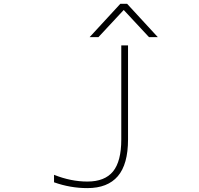

<svg xmlns="http://www.w3.org/2000/svg" viewBox="-20 -969 1040 1001"><path d="M802.7 -775.4H756.8L625 -917L493.2 -775.4H447.3L607.4 -949.2H642.6ZM612.3 -732.4H647.5V-242.2Q647.5 -112.3 594.2 -50.3Q541 11.7 435.5 11.7Q346.7 11.7 261.7 -18.6V-57.6Q349.6 -22.5 435.5 -22.5Q526.4 -22.5 569.3 -75.2Q612.3 -127.9 612.3 -242.2Z"/></svg>

Font: Gen Shin Gothic Monospace ExtraLight
Style: Regular
Weight: 200
Designer: [Source Han Sans]
Ryoko NISHIZUKA  (kana & ideographs); Paul D. Hunt (Latin, Greek & Cyrillic); Wenlong ZHANG  (bopomofo
Version: Version 1.002.20150607